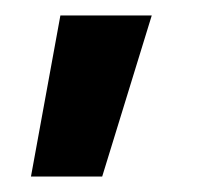

<svg xmlns="http://www.w3.org/2000/svg" viewBox="-20 -147 255 248"><path d="M20 81H112L176 -127H58Z"/></svg>

Font: Spoqa Han Sans Neo Medium
Style: Regular
Weight: 500
Designer: [Spoqa Han Sans Neo] Dong-huui Kim  Younghwa Kang  Yujin Lee  [Noto Sans] Ryoko NISHIZUKA  (kana & ideographs); Paul D. 
Foundry: Spoqa (http://www.spoqa-han-sans.com)
Version: Version 1.000